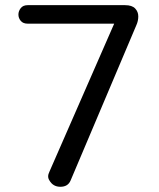

<svg xmlns="http://www.w3.org/2000/svg" viewBox="-20 -716 610 736"><path d="M250.6 -24.1Q240.5 0 211.4 0Q183.5 0 169.6 -24.1Q164.6 -31.6 164.6 -39.9Q164.6 -48.1 169.6 -58.2L417.7 -625.3H86.1Q68.4 -625.3 59.5 -636.1Q50.6 -646.8 50.6 -660.1Q50.6 -673.4 59.5 -684.8Q68.4 -696.2 86.1 -696.2H459.5Q486.1 -696.2 498.1 -683.5Q510.1 -670.9 510.1 -653.2Q510.1 -635.4 502.5 -619Z"/></svg>

Font: Mandali
Style: Regular
Weight: 400
Designer: Purushoth Kumar Guthula
Foundry: Silikandhra, Hyderabad
Version: Version 1.0.5; ttfautohint (v1.2.25-373a) -l 7 -r 28 -G 50 -